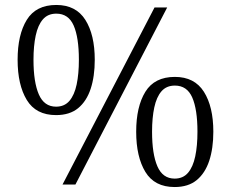

<svg xmlns="http://www.w3.org/2000/svg" viewBox="-20 -744 931 774"><path d="M232 0 603 -714H654L284 0ZM206 -280Q125 -280 88 -341Q51 -402 51 -503Q51 -604 88 -664Q125 -724 207 -724Q286 -724 324 -664Q362 -604 362 -503Q362 -436 345.5 -386Q329 -336 295 -308Q261 -280 206 -280ZM206 -314Q240 -314 260 -337.5Q280 -361 289 -403.5Q298 -446 298 -503Q298 -593 277 -641Q256 -689 207 -689Q173 -689 153 -666Q133 -643 124 -601Q115 -559 115 -503Q115 -413 136.5 -363.5Q158 -314 206 -314ZM684 10Q603 10 566 -51Q529 -112 529 -213Q529 -314 566 -374Q603 -434 685 -434Q764 -434 802 -374Q840 -314 840 -213Q840 -146 823.5 -96Q807 -46 773 -18Q739 10 684 10ZM684 -24Q718 -24 738 -47.5Q758 -71 767 -113.5Q776 -156 776 -213Q776 -303 755 -351Q734 -399 685 -399Q651 -399 631 -376Q611 -353 602 -311Q593 -269 593 -213Q593 -123 614.5 -73.5Q636 -24 684 -24Z"/></svg>

Font: Noto Rashi Hebrew Light
Style: Regular
Weight: 300
Version: Version 1.006